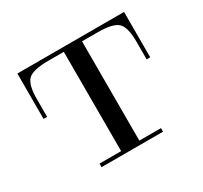

<svg xmlns="http://www.w3.org/2000/svg" viewBox="-153 -960 1235 1169"><g transform="rotate(-30 465.0 -375.0)"><path d="M529 0H401V-750H529ZM249 0V-25H681V0ZM840 -431H815V-556Q815 -657 780.5 -690Q746 -723 638 -723H338V-750H840ZM90 -431V-750H592V-723H292Q184 -723 149.5 -690Q115 -657 115 -556V-431Z"/></g></svg>

Font: Solide Mirage
Style: Mono
Weight: 400
Width: 6
Designer: Jérémy Landes
Foundry: Velvetyne Type Foundry
Version: Version 1.1